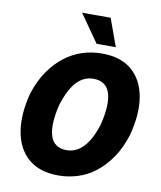

<svg xmlns="http://www.w3.org/2000/svg" viewBox="-99 -1003 917 1093"><g transform="rotate(10 359.5 -457.0)"><path d="M314 11Q204 11 140 -44Q76 -99 59 -196Q42 -293 74 -418Q99 -497 138 -553Q177 -609 225 -645.5Q273 -682 327 -699Q381 -716 438 -716Q548 -716 611.5 -661.5Q675 -607 692 -511Q709 -415 676 -289Q652 -210 612.5 -153Q573 -96 526 -59.5Q479 -23 424 -6Q369 11 314 11ZM335 -139Q369 -139 399.5 -157Q430 -175 455.5 -214Q481 -253 501 -316Q531 -437 510 -501.5Q489 -566 415 -566Q381 -566 351 -548.5Q321 -531 296 -492.5Q271 -454 250 -390Q220 -269 240.5 -204Q261 -139 335 -139ZM398 -765 286 -925H451L509 -765Z"/></g></svg>

Font: Nunito Sans 7pt Condensed Black
Style: Italic
Weight: 900
Width: 3
Italic angle: -9°
Designer: Vernon Adams
Foundry: Vernon Adams
Version: Version 3.101;gftools[0.9.27]